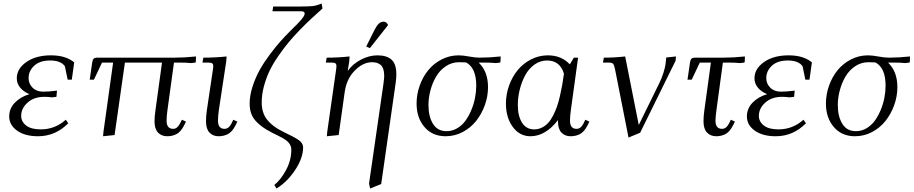

<svg xmlns="http://www.w3.org/2000/svg" viewBox="-20 -766 5182 1089"><path d="M32.2 -105Q32.2 -150.4 64.2 -183.6Q96.2 -216.8 147 -231.9Q112.8 -246.1 94 -269.5Q75.2 -293 75.2 -321.8Q75.2 -376 129.4 -414.1Q183.6 -452.1 269 -452.1Q353.5 -452.1 400.9 -412.1L387.2 -314H363.8L348.1 -390.1Q325.2 -422.9 264.2 -422.9Q205.6 -422.9 173.8 -393.1Q142.1 -363.3 142.1 -323.2Q142.1 -291 164.8 -268.6Q187.5 -246.1 225.1 -246.1Q258.8 -246.1 303.2 -252L300.8 -224.1L299.8 -216.8L274.9 -213.9Q249.5 -216.8 231.9 -216.8Q172.9 -216.8 136.5 -184.1Q100.1 -151.4 100.1 -108.9Q100.1 -76.2 128.2 -54.2Q156.2 -32.2 210.9 -32.2Q292.5 -32.2 353 -86.9L367.2 -66.9Q294.4 6.8 195.8 6.8Q121.6 6.8 76.9 -25.1Q32.2 -57.1 32.2 -105Z M488.8 -314 502.9 -411.1Q505.4 -427.2 511.2 -433.1Q517.1 -439 533.7 -439H970.7Q1026.9 -439 1091.8 -445.8L1090.8 -418L1088.9 -411.1L1063.5 -408.2Q1036.6 -411.1 994.6 -411.1H966.8L929.7 -141.1Q924.8 -104.5 924.8 -82Q924.8 -35.2 961.9 -35.2Q985.4 -35.2 1000.5 -64.9L1011.7 -86.9L1034.7 -76.2L1023.9 -54.2Q1005.9 -19 982.2 -6.1Q958.5 6.8 928.7 6.8Q896 6.8 876.2 -14.2Q856.4 -35.2 856.4 -78.1Q856.4 -104.5 861.8 -141.1L898.9 -411.1H688.5L629.9 0L564.5 6.8L566.9 -19L621.6 -411.1H558.6L512.7 -314Z M1128.4 -411.1 1133.3 -439Q1202.1 -439 1265.1 -445.8L1263.2 -418L1221.2 -141.1Q1216.3 -104.5 1216.3 -82Q1216.3 -35.2 1253.4 -35.2Q1277.3 -35.2 1292.5 -64.9L1303.2 -86.9L1326.2 -76.2L1315.4 -54.2Q1297.4 -19 1273.7 -6.1Q1250 6.8 1220.2 6.8Q1187.5 6.8 1168 -14.2Q1148.4 -35.2 1148.4 -78.1Q1148.4 -107.9 1153.3 -141.1L1186.5 -363.8Q1189.5 -380.9 1189.5 -391.1Q1189.5 -402.8 1183.1 -407Q1176.8 -411.1 1159.2 -411.1Z M1396 -178.2Q1396 -224.6 1412.6 -275.6Q1429.2 -326.7 1452.9 -369.1Q1476.6 -411.6 1510 -456.3Q1543.5 -501 1570.1 -530.8Q1596.7 -560.5 1626 -589.8Q1631.3 -595.2 1643.3 -607.2Q1655.3 -619.1 1660.9 -624.5Q1666.5 -629.9 1675.5 -639.6Q1684.6 -649.4 1689.2 -655Q1693.8 -660.6 1699 -667.7Q1704.1 -674.8 1706.1 -680.2Q1708 -685.5 1708 -689.9Q1708 -702.1 1687 -702.1H1525.4L1529.3 -729H1678.2Q1731.9 -729 1754.4 -731.7Q1776.9 -734.4 1804.2 -746.1L1809.1 -717.8Q1773.9 -686 1747.1 -661.4Q1720.2 -636.7 1682.1 -597.7Q1644 -558.6 1616.2 -524.9Q1588.4 -491.2 1558.1 -447.5Q1527.8 -403.8 1508.5 -363.3Q1489.3 -322.8 1476.8 -276.1Q1464.4 -229.5 1464.4 -185.1Q1464.4 -125.5 1495.4 -86.7Q1526.4 -47.9 1582 -21Q1654.8 13.7 1677 30.5Q1699.2 47.4 1699.2 69.8Q1699.2 129.9 1654.3 197.8Q1609.4 265.6 1548.3 303.2L1536.1 283.2Q1573.7 252.4 1603 197.3Q1632.3 142.1 1632.3 83Q1632.3 60.5 1616.9 42.7Q1601.6 24.9 1560.1 4.9Q1516.6 -15.6 1488.8 -32.7Q1460.9 -49.8 1438.5 -71.5Q1416 -93.3 1406 -119.1Q1396 -145 1396 -178.2Z M1828.1 -411.1 1833 -439Q1899.9 -439 1962.9 -445.8L1960.9 -418L1952.1 -363.8Q1982.4 -404.8 2028.6 -428.5Q2074.7 -452.1 2121.1 -452.1Q2173.8 -452.1 2200.9 -427.5Q2228 -402.8 2228 -345.2Q2228 -320.3 2224.1 -294.9L2142.1 277.8L2079.1 303.2L2073.2 274.9L2154.8 -290Q2159.2 -324.2 2159.2 -334Q2159.2 -358.9 2153.3 -375.5Q2147.5 -392.1 2136.5 -399.9Q2125.5 -407.7 2114.7 -410.4Q2104 -413.1 2089.8 -413.1Q2039.1 -413.1 1992.4 -366Q1945.8 -318.8 1935.1 -244.1L1900.9 0L1834 6.8L1835.9 -17.1L1885.3 -363.8Q1888.2 -380.9 1888.2 -391.1Q1888.2 -402.8 1881.8 -407Q1875.5 -411.1 1857.9 -411.1ZM2057.1 -502 2103 -594.2Q2116.7 -621.1 2128.7 -632.1Q2140.6 -643.1 2156.2 -643.1Q2171.9 -643.1 2181.2 -624L2078.1 -493.2Z M2342.8 -178.2Q2342.8 -231 2360.6 -280.8Q2378.4 -330.6 2409.4 -368.4Q2440.4 -406.2 2485.4 -429.2Q2530.3 -452.1 2581.1 -452.1Q2605 -452.1 2640.1 -445.6Q2675.3 -439 2699.2 -439Q2754.9 -439 2819.8 -445.8L2818.8 -418L2816.9 -411.1L2792 -408.2Q2765.1 -411.1 2723.1 -411.1H2694.8Q2748 -360.8 2748 -272Q2748 -219.2 2729.7 -168.9Q2711.4 -118.7 2680.2 -79.6Q2648.9 -40.5 2603.8 -16.8Q2558.6 6.8 2507.8 6.8Q2432.1 6.8 2387.5 -45.7Q2342.8 -98.1 2342.8 -178.2ZM2410.2 -169.9Q2410.2 -105.5 2435.8 -63.7Q2461.4 -22 2513.2 -22Q2544.9 -22 2572.8 -38.3Q2600.6 -54.7 2619.9 -81.3Q2639.2 -107.9 2653.3 -141.8Q2667.5 -175.8 2674.3 -211.2Q2681.2 -246.6 2681.2 -279.8Q2681.2 -381.8 2623 -412.1Q2608.9 -413.1 2584 -413.1Q2543 -413.1 2509 -390.6Q2475.1 -368.2 2454.1 -332.5Q2433.1 -296.9 2421.6 -254.4Q2410.2 -211.9 2410.2 -169.9Z M2849.6 -178.2Q2849.6 -231 2867.4 -280.8Q2885.3 -330.6 2916.3 -368.4Q2947.3 -406.2 2992.2 -429.2Q3037.1 -452.1 3087.9 -452.1Q3164.1 -452.1 3211.9 -400.9L3234.9 -439H3258.8L3217.8 -141.1Q3212.9 -104.5 3212.9 -82Q3212.9 -35.2 3250 -35.2Q3273.9 -35.2 3289.1 -64.9L3299.8 -86.9L3322.8 -76.2L3312 -54.2Q3293.9 -19 3270.3 -6.1Q3246.6 6.8 3216.8 6.8Q3184.1 6.8 3164.6 -13.9Q3145 -34.7 3145 -76.2V-85Q3073.7 6.8 2988.8 6.8Q2927.2 6.8 2888.4 -46.1Q2849.6 -99.1 2849.6 -178.2ZM2917 -169.9Q2917 -108.4 2940.9 -70.3Q2964.8 -32.2 3009.8 -32.2Q3033.2 -32.2 3053.5 -42.2Q3073.7 -52.2 3088.9 -68.6Q3104 -85 3116.9 -110.1Q3129.9 -135.3 3138.9 -160.9Q3147.9 -186.5 3155.8 -220.7Q3163.6 -254.9 3168.7 -283.4Q3173.8 -312 3178.7 -348.1Q3155.8 -422.9 3083 -422.9Q3043.9 -422.9 3011.5 -399.7Q2979 -376.5 2959 -339.4Q2939 -302.2 2928 -258.3Q2917 -214.4 2917 -169.9Z M3399.9 -411.1 3404.8 -439Q3465.8 -439 3525.9 -445.8L3603 -57.1L3717.8 -291Q3733.9 -323.2 3742.9 -353Q3752 -382.8 3754.4 -398.9Q3756.8 -415 3758.8 -439.9L3814 -445.8L3812 -421.9L3610.8 -13.2L3544.9 14.2L3468.8 -371.1Q3463.9 -396 3457.8 -403.6Q3451.7 -411.1 3430.7 -411.1Z M3879.4 -314 3893.6 -411.1Q3896 -427.2 3901.9 -433.1Q3907.7 -439 3924.3 -439H4084.5Q4140.1 -439 4205.1 -445.8L4204.1 -418L4202.1 -411.1L4177.2 -408.2Q4150.4 -411.1 4108.4 -411.1H4080.1L4043.5 -141.1Q4038.1 -100.6 4038.1 -82Q4038.1 -35.2 4075.2 -35.2Q4099.1 -35.2 4114.3 -64.9L4125.5 -86.9L4148.4 -76.2L4137.2 -54.2Q4119.1 -19 4095.7 -6.1Q4072.3 6.8 4042.5 6.8Q4009.8 6.8 3990 -14.2Q3970.2 -35.2 3970.2 -78.1Q3970.2 -107.9 3975.1 -141.1L4012.2 -411.1H3949.2L3903.3 -314Z M4216.3 -105Q4216.3 -150.4 4248.3 -183.6Q4280.3 -216.8 4331.1 -231.9Q4296.9 -246.1 4278.1 -269.5Q4259.3 -293 4259.3 -321.8Q4259.3 -376 4313.5 -414.1Q4367.7 -452.1 4453.1 -452.1Q4537.6 -452.1 4585 -412.1L4571.3 -314H4547.9L4532.2 -390.1Q4509.3 -422.9 4448.2 -422.9Q4389.6 -422.9 4357.9 -393.1Q4326.2 -363.3 4326.2 -323.2Q4326.2 -291 4348.9 -268.6Q4371.6 -246.1 4409.2 -246.1Q4442.9 -246.1 4487.3 -252L4484.9 -224.1L4483.9 -216.8L4459 -213.9Q4433.6 -216.8 4416 -216.8Q4356.9 -216.8 4320.6 -184.1Q4284.2 -151.4 4284.2 -108.9Q4284.2 -76.2 4312.3 -54.2Q4340.3 -32.2 4395 -32.2Q4476.6 -32.2 4537.1 -86.9L4551.3 -66.9Q4478.5 6.8 4379.9 6.8Q4305.7 6.8 4261 -25.1Q4216.3 -57.1 4216.3 -105Z M4664.6 -178.2Q4664.6 -231 4682.4 -280.8Q4700.2 -330.6 4731.2 -368.4Q4762.2 -406.2 4807.1 -429.2Q4852.1 -452.1 4902.8 -452.1Q4926.8 -452.1 4961.9 -445.6Q4997.1 -439 5021 -439Q5076.7 -439 5141.6 -445.8L5140.6 -418L5138.7 -411.1L5113.8 -408.2Q5086.9 -411.1 5044.9 -411.1H5016.6Q5069.8 -360.8 5069.8 -272Q5069.8 -219.2 5051.5 -168.9Q5033.2 -118.7 5002 -79.6Q4970.7 -40.5 4925.5 -16.8Q4880.4 6.8 4829.6 6.8Q4753.9 6.8 4709.2 -45.7Q4664.6 -98.1 4664.6 -178.2ZM4731.9 -169.9Q4731.9 -105.5 4757.6 -63.7Q4783.2 -22 4835 -22Q4866.7 -22 4894.5 -38.3Q4922.4 -54.7 4941.7 -81.3Q4960.9 -107.9 4975.1 -141.8Q4989.3 -175.8 4996.1 -211.2Q5002.9 -246.6 5002.9 -279.8Q5002.9 -381.8 4944.8 -412.1Q4930.7 -413.1 4905.8 -413.1Q4864.7 -413.1 4830.8 -390.6Q4796.9 -368.2 4775.9 -332.5Q4754.9 -296.9 4743.4 -254.4Q4731.9 -211.9 4731.9 -169.9Z"/></svg>

Font: Dihjauti
Style: Italic
Weight: 400
Italic angle: -9°
Designer: T. Christopher White
Version: Version 3.0.0